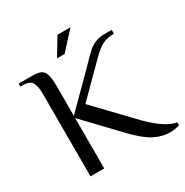

<svg xmlns="http://www.w3.org/2000/svg" viewBox="-181 -935 1049 1090"><g transform="rotate(-30 343.0 -390.0)"><path d="M276 -675 346 -790H431L326 -675ZM406 -110 196 -330V0H106V-540Q106 -591 92 -615.5Q78 -640 36 -640H16V-660H106Q143 -660 161.5 -650.5Q180 -641 188 -616Q196 -591 196 -540V-345L406 -555L426 -576Q454 -605 473 -621.5Q492 -638 518 -649Q544 -660 576 -660H626V-635Q584 -635 553 -620.5Q522 -606 481 -565L286 -370L516 -130Q616 -30 686 -19V0Q656 10 621 10Q574 10 523 -15.5Q472 -41 406 -110Z"/></g></svg>

Font: Philosopher
Style: Regular
Weight: 400
Designer: Jovanny Lemonad
Foundry: Jovanny Lemonad
Version: Version 2.000